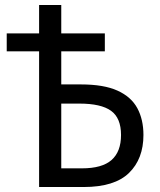

<svg xmlns="http://www.w3.org/2000/svg" viewBox="-20 -751 642 771"><path d="M137 0V-545H7V-617H137V-731H226V-617H401V-545H226V-412H305Q397 -412 452 -387Q507 -362 531.5 -316.5Q556 -271 556 -209Q556 -113 498 -56.5Q440 0 316 0ZM309 -75Q390 -75 428 -108.5Q466 -142 466 -209Q466 -277 426 -306Q386 -335 299 -335H226V-75Z"/></svg>

Font: Noto Sans SemiCondensed
Style: Regular
Weight: 400
Width: 4
Designer: Monotype Design Team
Foundry: Monotype Imaging Inc.
Version: Version 2.013; ttfautohint (v1.8.4.7-5d5b)